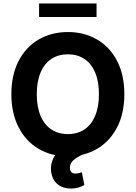

<svg xmlns="http://www.w3.org/2000/svg" viewBox="-20 -904 793 1122"><path d="M376.5 9.8Q281.9 9.8 206.9 -33.6Q132 -76.9 89.2 -159.4Q46.4 -241.9 46.4 -353.5Q46.4 -466.6 89.2 -548.7Q132 -630.7 206.9 -673.7Q281.9 -716.8 376.5 -716.8Q471.2 -716.8 546.2 -673.7Q621.1 -630.7 663.9 -548.7Q706.7 -466.6 706.7 -353.5Q706.7 -241.4 663.9 -159.1Q621.1 -76.9 546.2 -33.6Q471.2 9.8 376.5 9.8ZM376.5 -586.7Q321.5 -586.7 280.5 -559.8Q239.5 -532.9 217.2 -480.4Q194.9 -428 194.9 -353.5Q194.9 -279 217.2 -226.6Q239.5 -174.2 280.5 -147.3Q321.5 -120.4 376.5 -120.4Q432 -120.4 472.8 -147.3Q513.6 -174.2 535.9 -226.6Q558.2 -279 558.2 -353.5Q558.2 -428 535.9 -480.4Q513.6 -532.9 472.8 -559.8Q432 -586.7 376.5 -586.7ZM279.7 106.6Q274.8 78.5 281.4 49.8Q288 21.1 306.7 -2.5Q325.4 -26.2 355.1 -39.6L461.5 -0.4Q424.9 17.1 406.7 34.6Q388.5 52.1 388.5 76Q388.5 92.6 396.8 101.5Q405.1 110.4 421.8 110.4Q428.4 110.4 434.8 109Q441.3 107.6 446.9 106.2Q453.2 103.8 458.3 102.5L473 176.9Q458.7 185.7 438.8 191.8Q418.8 197.9 394.8 197.9Q348.7 197.9 318.3 174Q287.9 150.1 279.7 106.6ZM544.2 -804.5H208.4V-883.8H544.2Z"/></svg>

Font: Pretendard Std Variable
Style: Regular
Weight: 400
Designer: Base glyphs from Inter by Rasmus Andersson; Hangeul glyphs from Noto Sans CJK(Source Han Sans) by Jang Soo-young and Kan
Foundry: Kil Hyung-jin
Version: Version 1.309;Glyphs 3.2 (3225)